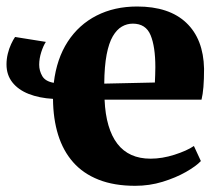

<svg xmlns="http://www.w3.org/2000/svg" viewBox="-20 -574 688 605"><path d="M406 11.5Q339.5 11.5 290.8 -7.8Q242 -27 210.5 -62.8Q179 -98.5 163.2 -149Q147.5 -199.5 147 -262.5Q103.5 -265 70.5 -278Q37.5 -291 19 -314.5Q0.5 -338 0.5 -371Q0.5 -388 4.5 -404.5Q8.5 -421 15 -435Q21.5 -449 27.5 -457.5L124.5 -442Q116.5 -430 110 -409.8Q103.5 -389.5 103.5 -370Q103.5 -351 113.2 -334.2Q123 -317.5 149.5 -313Q158.5 -389 193.5 -442.8Q228.5 -496.5 284.5 -525Q340.5 -553.5 412 -553.5Q513 -553.5 567 -502.2Q621 -451 623 -357.5Q623 -324 621 -300Q619 -276 615 -260H309.5Q311.5 -213.5 321.8 -178.8Q332 -144 350 -120.8Q368 -97.5 394 -85.8Q420 -74 454.5 -74Q491 -74 530 -86.5Q569 -99 591 -114L613 -66.5Q598 -50.5 566 -32.2Q534 -14 492.5 -1.2Q451 11.5 406 11.5ZM308.5 -310.5 468 -314Q468.5 -326 469 -338.2Q469.5 -350.5 469.5 -362.5Q469.5 -427 454.5 -463.2Q439.5 -499.5 398.5 -499.5Q380 -499.5 364 -490.2Q348 -481 335.5 -459.8Q323 -438.5 316 -402Q309 -365.5 308.5 -310.5Z"/></svg>

Font: Merriweather 60pt ExtraBold
Style: Regular
Weight: 800
Version: Version 2.100